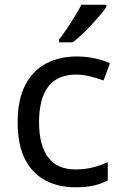

<svg xmlns="http://www.w3.org/2000/svg" viewBox="-20 -786 520 816"><path d="M300 10Q229 10 173.5 -19Q118 -48 86.5 -109Q55 -170 55 -265Q55 -364 88 -426Q121 -488 177.5 -517Q234 -546 306 -546Q347 -546 385 -537.5Q423 -529 447 -517L420 -444Q396 -453 364 -461Q332 -469 304 -469Q146 -469 146 -266Q146 -169 184.5 -117.5Q223 -66 299 -66Q343 -66 376.5 -75Q410 -84 438 -97V-19Q411 -5 378.5 2.5Q346 10 300 10ZM432 -756Q420 -738 395 -709.5Q370 -681 341.5 -652.5Q313 -624 289 -606H231V-618Q246 -637 263.5 -663Q281 -689 298 -716.5Q315 -744 326 -766H432Z"/></svg>

Font: Noto Sans Siddham
Style: Regular
Weight: 400
Designer: Monotype Design Team
Foundry: Monotype Imaging Inc.
Version: Version 2.004; ttfautohint (v1.8.4.7-5d5b)